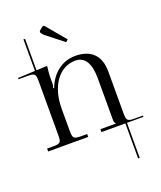

<svg xmlns="http://www.w3.org/2000/svg" viewBox="-163 -798 935 1117"><g transform="rotate(-20 304.0 -239.5)"><path d="M232 -692 216 -679C212 -676 211 -673 211 -669C211 -666 212 -664 214 -661L227 -646L334 -562L348 -574L250 -691C247 -694 245 -696 241 -696C238 -696 235 -694 232 -692ZM18 0H266V-18H231C183 -18 177 -23 177 -71V-208C177 -346 246 -443 347 -443C405 -443 435 -394 435 -301V-46C435 -30 437 -27 444 -20V-18H348V0H496V217H506V0H608V-8H559C511 -8 506 -13 506 -61V-318C506 -416 453 -469 355 -469C272 -469 207 -415 177 -335H172V-338C175 -346 177 -353 177 -369V-405C177 -423 180 -443 182 -463V-470L116 -467.1V-662H106V-466.7L0 -462V-454H53C101 -454 106 -449 106 -401V-93V-71C106 -23 101 -18 53 -18H18Z"/></g></svg>

Font: FoglihtenNo04
Style: Regular
Weight: 500
Designer: gluk (gluksza@wp.pl)
Foundry: gluk (gluksza@wp.pl)
Version: Version 0.70